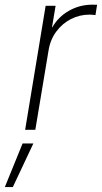

<svg xmlns="http://www.w3.org/2000/svg" viewBox="-79 -547 429 809"><path d="M26.9 0 113.3 -522.5H155.3L140.1 -432.1H141.6Q166.5 -476.1 211.7 -501.7Q256.8 -527.3 310.1 -527.3Q316.9 -527.3 321.3 -527.1Q325.7 -526.9 330.1 -526.9L323.2 -483.4Q319.3 -483.9 313.2 -484.6Q307.1 -485.4 298.3 -485.4Q256.3 -485.4 219.7 -466.6Q183.1 -447.8 158 -413.8Q132.8 -379.9 125.5 -334L69.8 0ZM-58.6 241.2 16.1 57.6H61.5L-24.9 241.2Z"/></svg>

Font: Inter 28pt ExtraLight
Style: Italic
Weight: 250
Italic angle: -9.3988°
Designer: Rasmus Andersson
Foundry: rsms
Version: Version 4.001;git-66647c0bb